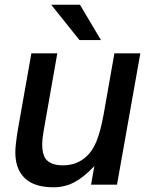

<svg xmlns="http://www.w3.org/2000/svg" viewBox="-20 -783 632 814"><path d="M53 -80Q45 -106 45 -138Q45 -166 55 -229L113 -557H223L165 -228Q159 -194 159 -169Q159 -131 173 -110Q195 -82 247 -82Q306 -82 347 -120Q373 -144 389.5 -185Q406 -226 419 -296L465 -557H575L476 0H366L380 -79Q336 -32 295.5 -10.5Q255 11 206 11Q83 11 53 -80ZM408 -613H317L197 -763H319Z"/></svg>

Font: Open Sauce One Medium Italic
Style: Regular
Weight: 500
Italic angle: -10°
Designer: Alfredo Marco Pradil
Foundry: Creative Sauce Fz LLC
Version: Version 1.477